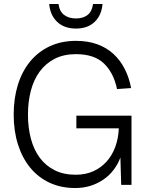

<svg xmlns="http://www.w3.org/2000/svg" viewBox="-20 -932 737 968"><path d="M359 16Q287 16 229.5 -11Q172 -38 132 -87Q92 -136 70.5 -204Q49 -272 49 -354Q49 -436 70 -504Q91 -572 131.5 -621.5Q172 -671 230.5 -698.5Q289 -726 363 -726Q423 -726 470 -709Q517 -692 551.5 -660.5Q586 -629 608.5 -585Q631 -541 641 -488L570 -483Q553 -565 504 -612Q455 -659 363 -659Q301 -659 255.5 -635.5Q210 -612 180 -571Q150 -530 135.5 -474.5Q121 -419 121 -354Q121 -288 136 -232Q151 -176 181 -136Q211 -96 256 -73.5Q301 -51 361 -51Q411 -51 450 -68.5Q489 -86 517 -117Q545 -148 561 -191Q577 -234 579 -285H365V-349H643V0H591L587 -138Q575 -105 553.5 -76.5Q532 -48 502.5 -27.5Q473 -7 437 4.5Q401 16 359 16ZM363 -788Q304 -788 268.5 -821.5Q233 -855 228 -912H275Q280 -874 303.5 -856.5Q327 -839 363 -839Q399 -839 421.5 -856.5Q444 -874 449 -912H497Q492 -855 457 -821.5Q422 -788 363 -788Z"/></svg>

Font: Geist Light
Style: Regular
Weight: 400
Designer: Basement.studio, Andrés Briganti, Mateo Zaragoza
Foundry: Basement.studio, Vercel, Andrés Briganti, Guido Ferreyra, Mateo Zaragoza
Version: Version 1.401